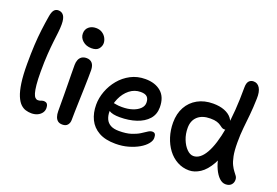

<svg xmlns="http://www.w3.org/2000/svg" viewBox="-103 -1072 2016 1396"><g transform="rotate(20 904.5 -373.5)"><path d="M214 11Q192 11 170 4.5Q148 -2 129 -20.5Q110 -39 95 -75Q80 -111 71.5 -170Q63 -229 63 -317Q63 -398 66.5 -462.5Q70 -527 77 -583Q84 -639 93 -693Q99 -730 111.5 -745Q124 -760 144 -760Q171 -760 186 -739Q201 -718 201 -671Q201 -642 197 -608.5Q193 -575 188 -532.5Q183 -490 179 -432.5Q175 -375 175 -297Q175 -236 179 -196.5Q183 -157 189.5 -135Q196 -113 205.5 -104Q215 -95 225 -95Q237 -95 244.5 -97.5Q252 -100 257 -102Q262 -104 268 -104Q290 -104 297.5 -92Q305 -80 305 -62Q305 -40 292.5 -23.5Q280 -7 259.5 2Q239 11 214 11Z M454 11Q432 11 419 1Q406 -9 399.5 -27.5Q393 -46 393 -71Q393 -145 392.5 -196.5Q392 -248 391.5 -286Q391 -324 390.5 -357Q390 -390 390 -427Q390 -449 397 -466.5Q404 -484 418.5 -494Q433 -504 456 -504Q483 -504 499 -486.5Q515 -469 516 -433Q516 -412 515.5 -373Q515 -334 513.5 -287.5Q512 -241 510.5 -193.5Q509 -146 508 -107Q507 -68 507 -44Q507 -21 494 -5Q481 11 454 11ZM463 -583Q422 -583 395 -606.5Q368 -630 368 -663Q368 -695 390 -714Q412 -733 446 -733Q474 -733 494 -720Q514 -707 524.5 -687Q535 -667 535 -647Q535 -624 518.5 -603.5Q502 -583 463 -583Z M864 10Q785 10 734.5 -18.5Q684 -47 660 -96.5Q636 -146 636 -210Q636 -262 655.5 -314.5Q675 -367 711 -410.5Q747 -454 797.5 -480.5Q848 -507 910 -507Q986 -507 1032 -467.5Q1078 -428 1078 -349Q1078 -294 1045 -257Q1012 -220 955 -201Q898 -182 828 -182Q770 -182 744.5 -199.5Q719 -217 719 -239Q719 -251 725 -257.5Q731 -264 746 -264Q757 -264 773 -260.5Q789 -257 818 -257Q863 -257 898 -268.5Q933 -280 954 -300.5Q975 -321 975 -347Q975 -377 960 -392Q945 -407 910 -407Q862 -407 824.5 -377Q787 -347 765.5 -298.5Q744 -250 744 -195Q744 -164 755 -139Q766 -114 790.5 -100Q815 -86 857 -86Q913 -86 950 -98Q987 -110 1012 -125.5Q1037 -141 1054.5 -153Q1072 -165 1088 -165Q1103 -165 1109.5 -155.5Q1116 -146 1116 -126Q1116 -104 1096.5 -80Q1077 -56 1042.5 -36Q1008 -16 962.5 -3Q917 10 864 10Z M1433 9Q1383 9 1341 -14Q1299 -37 1269 -77Q1239 -117 1222.5 -169Q1206 -221 1206 -279Q1206 -348 1234.5 -399.5Q1263 -451 1314.5 -479.5Q1366 -508 1434 -508Q1485 -508 1522 -493.5Q1559 -479 1579 -453.5Q1599 -428 1599 -393Q1599 -378 1591.5 -368.5Q1584 -359 1573 -359Q1561 -359 1552 -365Q1543 -371 1532 -379Q1521 -387 1502.5 -393Q1484 -399 1452 -399Q1389 -399 1354 -367Q1319 -335 1319 -279Q1319 -231 1335 -190.5Q1351 -150 1376 -125Q1401 -100 1427 -100Q1479 -100 1519 -169.5Q1559 -239 1582.5 -372Q1606 -505 1606 -695Q1606 -730 1619.5 -745Q1633 -760 1655 -760Q1686 -760 1703.5 -731.5Q1721 -703 1719 -649Q1717 -578 1711.5 -523Q1706 -468 1700.5 -416.5Q1695 -365 1695 -302Q1695 -239 1703 -199Q1711 -159 1723 -135Q1735 -111 1746.5 -96.5Q1758 -82 1766.5 -70Q1775 -58 1775 -41Q1775 -18 1760 -2.5Q1745 13 1717 13Q1691 13 1668 -9Q1645 -31 1627.5 -69Q1610 -107 1601 -155.5Q1592 -204 1593 -257L1652 -274Q1631 -171 1595.5 -108.5Q1560 -46 1517.5 -18.5Q1475 9 1433 9Z"/></g></svg>

Font: Shantell Sans Medium
Style: Regular
Weight: 500
Designer: Stephen Nixon, Anya Danilova, Shantell Martin
Foundry: Arrow Type
Version: Version 1.011;[c5ecc13dd]